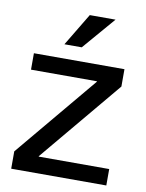

<svg xmlns="http://www.w3.org/2000/svg" viewBox="-81 -770 632 829"><g transform="rotate(10 234.5 -356.0)"><path d="M134 -74V-72H443V0H26V-76L325 -434V-436H36V-508H433V-432ZM159 -569 245 -712H358L235 -569Z"/></g></svg>

Font: CST
Style: Regular
Weight: 400
Version: Version 1.00